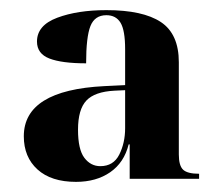

<svg xmlns="http://www.w3.org/2000/svg" viewBox="-20 -739 433 379"><path d="M130 -380Q81 -380 54 -404.5Q27 -429 27 -470Q27 -561 186 -569L227 -571V-642Q227 -679 218 -694Q209 -709 190 -709Q167 -709 158.5 -687.5Q150 -666 150 -614Q102 -614 77.5 -623.5Q53 -633 53 -657Q53 -689 93 -704Q133 -719 190 -719Q262 -719 297.5 -695.5Q333 -672 333 -616V-434Q333 -412 341.5 -404Q350 -396 373 -396V-386H236V-454H234Q225 -418 197.5 -399Q170 -380 130 -380ZM178 -411Q204 -411 215.5 -434Q227 -457 227 -486V-561L206 -560Q167 -558 150.5 -540.5Q134 -523 134 -483Q134 -444 146.5 -427.5Q159 -411 178 -411Z"/></svg>

Font: Noto Serif Display SemiCondensed
Style: Bold
Weight: 700
Width: 4
Designer: Monotype Design Team
Foundry: Monotype Imaging Inc.
Version: Version 2.009